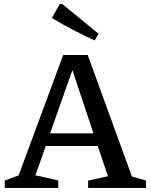

<svg xmlns="http://www.w3.org/2000/svg" viewBox="-20 -919 737 939"><path d="M625 -56Q643 -51 660 -46Q677 -41 694 -36V0H411V-36L508 -57L458 -205H204L153 -61Q182 -56 209.5 -49.5Q237 -43 265 -36V0H3V-36L71 -61L289 -650H409ZM225 -267H437L334 -576ZM443 -721Q389 -746 337 -773Q285 -800 234 -831L272 -899H285L462 -754Z"/></svg>

Font: Piazzolla SC Medium
Style: Regular
Weight: 500
Designer: Juan Pablo del Peral
Foundry: Huerta Tipografica
Version: Version 1.330